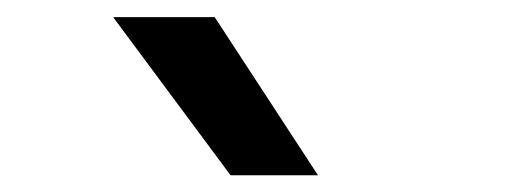

<svg xmlns="http://www.w3.org/2000/svg" viewBox="-20 -828 610 224"><path d="M249 -623.5 112 -808H230.5L351 -623.5Z"/></svg>

Font: Encode Sans SemiExpanded Medium
Style: Regular
Weight: 500
Width: 6
Designer: Multiple Designers
Foundry: Impallari Type
Version: Version 3.002